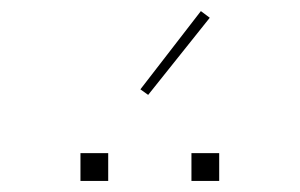

<svg xmlns="http://www.w3.org/2000/svg" viewBox="-20 -971 540 346"><path d="M325 -645V-695H375V-645ZM125 -645V-695H175V-645ZM247 -800 233 -810 342 -951 358 -939Z"/></svg>

Font: Iosevka SS04 Thin
Style: Regular
Weight: 100
Monospace: yes
Designer: Belleve Invis
Foundry: Belleve Invis
Version: Version 19.0.0; ttfautohint (v1.8.4)